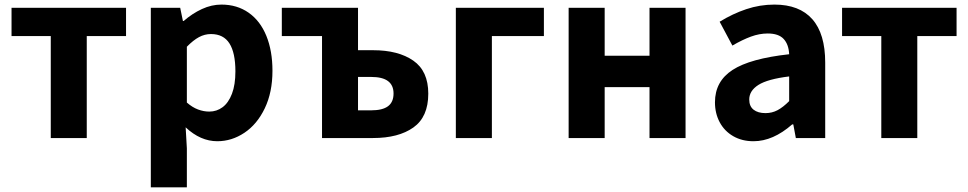

<svg xmlns="http://www.w3.org/2000/svg" viewBox="-20 -596 4180 829"><path d="M29.8 -440.2V-562.4H524.2V-440.2H354.6V0H199.2V-440.2Z M758 -562.4 769.8 -505.2H772.8Q810.2 -537.8 851.9 -557Q893.6 -576.2 936 -576.2Q1003.6 -576.2 1053.6 -541.1Q1103.6 -506 1130 -441.3Q1156.4 -376.6 1156.4 -290.4Q1156.4 -197.4 1123.2 -128.3Q1090 -59.2 1035.3 -22.7Q980.6 13.8 918.2 13.8Q845.4 13.8 781.6 -46.2L786.8 44.4V212.8H631.2V-562.4ZM996.4 -287.8Q996.4 -368 970.7 -408.5Q945 -449 891 -449Q863.8 -449 839.1 -435.7Q814.4 -422.4 786.8 -394.2V-153.2Q810.6 -132.4 835 -123.3Q859.4 -114.2 883.4 -114.2Q915.8 -114.2 941.2 -133.2Q966.6 -152.2 981.5 -191.1Q996.4 -230 996.4 -287.8Z M1196.8 -440.2V-562.4H1525.8V-379.2H1590.8Q1699.8 -379.2 1764.5 -334.2Q1829.2 -289.2 1829.2 -191.6Q1829.2 -91.2 1764.9 -45.6Q1700.6 0 1590.8 0H1370.4V-440.2ZM1679.2 -192.4Q1679.2 -227.8 1655.4 -245.8Q1631.6 -263.8 1582.4 -263.8H1525.8V-119.6H1582.4Q1631.6 -119.6 1655.4 -137.4Q1679.2 -155.2 1679.2 -192.4Z M2328.4 -562.4V-440.2H2103.8V0H1948.2V-562.4Z M2590.8 -562.4V-355.4H2784.4V-562.4H2940V0H2784.4V-219.8H2590.8V0H2435.2V-562.4Z M3067 -154.4Q3067 -244.8 3143.1 -294.1Q3219.2 -343.4 3387.4 -361.8Q3385.4 -404.2 3363.6 -427.8Q3341.8 -451.4 3294.8 -451.4Q3259 -451.4 3222.2 -437.9Q3185.4 -424.4 3142.2 -399.2L3087.2 -502.2Q3143.2 -536.6 3202.1 -556.4Q3261 -576.2 3323.8 -576.2Q3431.6 -576.2 3487.3 -513.2Q3543 -450.2 3543 -325.8V0H3416.2L3405.2 -59H3400.6Q3317.6 13.8 3233.4 13.8Q3183.8 13.8 3145.9 -8Q3108 -29.8 3087.5 -68.1Q3067 -106.4 3067 -154.4ZM3387.4 -159.4V-266Q3294.4 -254.6 3254.7 -229.4Q3215 -204.2 3215 -166.4Q3215 -137.2 3233.7 -122.4Q3252.4 -107.6 3285.2 -107.6Q3313.4 -107.6 3337.3 -120.3Q3361.2 -133 3387.4 -159.4Z M3615.8 -440.2V-562.4H4110.2V-440.2H3940.6V0H3785.2V-440.2Z"/></svg>

Font: 寒蝉端黑体 Light
Style: Regular
Weight: 300
Designer: ChillDuanSans {Warren2060}; 
Source Han Sans {Ryoko NISHIZUKA 西塚涼子 (kana, bopomofo & ideographs); Paul D. Hunt (Latin, G
Foundry: ChillType&Adobe
Version: Version 1.300;Glyphs 3.3 (3306)